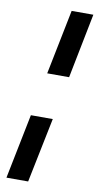

<svg xmlns="http://www.w3.org/2000/svg" viewBox="-100 -848 511 1002"><g transform="rotate(10 155.0 -347.0)"><path d="M310 -805 242 -462H126L195 -805ZM196 -232 126 111H11L80 -232Z"/></g></svg>

Font: Gontserrat SemiBold
Style: Italic
Weight: 600
Italic angle: -11.3°
Designer: Julieta Ulanovsky
Foundry: Julieta Ulanovsky
Version: Version 6.001